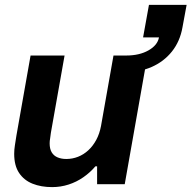

<svg xmlns="http://www.w3.org/2000/svg" viewBox="-20 -753 783 785"><path d="M193 12Q148 12 113 -2Q78 -16 58 -46Q38 -76 38 -124Q38 -141 41 -159.5Q44 -178 47 -198L105 -526H244L188 -210Q187 -198 185 -187.5Q183 -177 183 -167Q183 -144 191.5 -130Q200 -116 215.5 -109.5Q231 -103 251 -103Q276 -103 299 -112Q322 -121 341 -138.5Q360 -156 373.5 -181Q387 -206 393 -238L444 -526H583L490 0H377V-73H370Q349 -48 321 -28.5Q293 -9 260.5 1.5Q228 12 193 12ZM485 -457 496 -526Q550 -526 587 -547Q624 -568 630 -600H565L589 -733H743L726 -641Q716 -584 683 -542.5Q650 -501 599.5 -479Q549 -457 485 -457Z"/></svg>

Font: Archivo SemiBold
Style: Bold Italic
Weight: 700
Italic angle: -10°
Version: Version 2.001